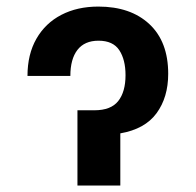

<svg xmlns="http://www.w3.org/2000/svg" viewBox="-20 -573 604 593"><path d="M64.9 -338.4Q64.9 -405.3 92.5 -453.4Q120.1 -501.5 169.4 -527.1Q218.8 -552.7 283.7 -552.7Q383.3 -552.7 441.4 -498.5Q499.5 -444.3 499.5 -345.2Q499.5 -272.5 463.6 -223.4Q427.7 -174.3 351.6 -161.1V0H219.2V-232.4H271.5Q322.8 -232.4 345.2 -261Q367.7 -289.6 367.7 -340.8Q367.7 -388.7 348.4 -418Q329.1 -447.3 284.2 -447.3Q241.2 -447.3 219.2 -418.9Q197.3 -390.6 197.3 -338.4Z"/></svg>

Font: Inter Semi Bold
Style: Regular
Weight: 600
Designer: Rasmus Andersson
Foundry: rsms
Version: Version 4.000;git-e0f93cc